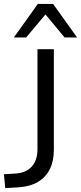

<svg xmlns="http://www.w3.org/2000/svg" viewBox="-27 -957 415 984"><path d="M0 7 -7 -64 58 -68Q92 -71 115.5 -86Q139 -101 152 -127.5Q165 -154 165 -190V-705H249V-189Q249 -131 228 -89.5Q207 -48 167 -24.5Q127 -1 69 3ZM44 -765 167 -937H245L368 -765H304L206 -883L107 -765Z"/></svg>

Font: Nunito Sans 11pt
Style: Regular
Weight: 400
Version: Version 3.101;gftools[0.9.27]